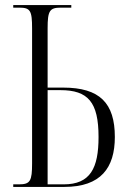

<svg xmlns="http://www.w3.org/2000/svg" viewBox="-20 -734 502 754"><path d="M32 0H233C376 0 431 -75 431 -196C431 -329 372 -390 228 -390H167V-623C167 -692 175 -704 219 -704H260V-714H32V-704H55C99 -704 106 -693 106 -622V-93C106 -23 99 -10 54 -10H32ZM230 -10H167V-380H217C326 -380 367 -333 367 -196C367 -74 335 -10 230 -10Z"/></svg>

Font: Noto Serif Display ExtraCondensed Light
Style: Regular
Weight: 300
Width: 2
Designer: Monotype Design Team
Foundry: Monotype Imaging Inc.
Version: Version 2.009